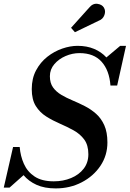

<svg xmlns="http://www.w3.org/2000/svg" viewBox="-58 -1009 704 1043"><path d="M477.5 -896 349 -834 328 -858 426 -967Q446 -991.5 470.8 -988.2Q495.5 -985 506 -968.5Q517.5 -950 509.2 -927.2Q501 -904.5 477.5 -896ZM-6 10H-37.5L13 -210.5H49Q53 -161 72 -118.5Q91 -76 130.2 -50Q169.5 -24 234 -24Q285.5 -24 328.2 -41.8Q371 -59.5 396.5 -92.5Q422 -125.5 422 -171Q422 -220.5 399.8 -250.8Q377.5 -281 342.5 -300.5Q307.5 -320 268 -337Q228.5 -354 193.5 -376Q158.5 -398 136.5 -433Q114.5 -468 114.5 -525Q114.5 -583 138 -627Q161.5 -671 199 -700.5Q236.5 -730 280 -745Q323.5 -760 363.5 -760Q413.5 -760 453 -743.5Q492.5 -727 520 -697L595 -760H626.5L578.5 -544.5H542Q536 -626.5 494 -673.5Q452 -720.5 374 -720.5Q335 -720.5 298 -704.5Q261 -688.5 237 -660.2Q213 -632 213 -595Q213 -558 230 -534.2Q247 -510.5 274.8 -494Q302.5 -477.5 336 -463.5Q369.5 -449.5 402.8 -432.5Q436 -415.5 463.8 -391Q491.5 -366.5 508.5 -328.8Q525.5 -291 525.5 -235Q525.5 -165 487.8 -108.5Q450 -52 386.2 -18.8Q322.5 14.5 244.5 14.5Q183.5 14.5 140.5 -5Q97.5 -24.5 70 -57.5Z"/></svg>

Font: Bodoni* 06pt Medium
Style: Italic
Weight: 500
Italic angle: -13°
Version: Version 2.3